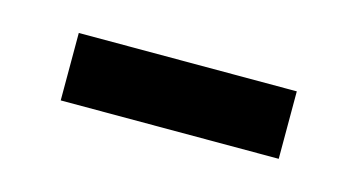

<svg xmlns="http://www.w3.org/2000/svg" viewBox="-29 -370 379 204"><g transform="rotate(15 161.0 -268.0)"><path d="M41 -231V-305.2H280.8V-231Z"/></g></svg>

Font: f06900794
Style: Regular
Weight: 400
Foundry: Ascender Corporation
Version: Version 1.10